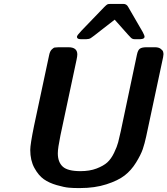

<svg xmlns="http://www.w3.org/2000/svg" viewBox="-20 -934 851 976"><path d="M133.8 -171.9Q133.8 -199.7 152.8 -293L230 -654.8Q233.9 -673.8 243.4 -682.9Q252.9 -691.9 258.1 -692.4Q263.2 -692.9 277.8 -693.8H328.1Q373 -693.8 373 -657.2Q373 -648.4 369.1 -629.9L287.1 -245.1Q273.9 -180.2 273.9 -154.8Q273.9 -109.9 299.1 -86.9Q324.2 -64 389.2 -64Q436 -64 470.9 -77.4Q505.9 -90.8 525.4 -108.4Q544.9 -126 560.1 -157.5Q575.2 -189 580.6 -210.4Q585.9 -231.9 594.2 -268.1Q595.2 -274.9 596.2 -277.8L675.8 -654.8Q680.7 -679.7 691.4 -686.8Q702.1 -693.8 724.1 -693.8H768.1Q786.1 -693.8 796.6 -686Q807.1 -678.2 809.1 -671.1Q811 -664.1 811 -658.2Q811 -653.3 809.1 -643.1L723.1 -240.2Q715.3 -204.1 705.6 -175.5Q695.8 -147 671.4 -107.4Q647 -67.9 613.5 -42Q580.1 -16.1 521 2.9Q461.9 22 387.2 22H376Q352.1 22 329.6 20Q307.1 18.1 268.6 7.1Q230 -3.9 202.9 -22.9Q175.8 -42 154.8 -80.3Q133.8 -118.7 133.8 -171.9ZM371.1 -747.1Q371.1 -753.9 393.1 -776.9Q396 -780.8 508.8 -897Q521 -909.2 525.4 -911.6Q529.8 -914.1 542 -914.1H606.9Q623 -914.1 630.9 -899.9Q695.8 -789.1 705.3 -771.5Q714.8 -753.9 714.8 -747.1Q714.8 -735.8 693.8 -734.9Q690.9 -734.9 689 -734.9H663.1Q653.3 -734.9 645.8 -741.9Q638.2 -749 602.1 -790Q579.1 -815.9 563 -834Q533.2 -811 493.2 -779.8Q450.2 -745.6 441.2 -740.2Q432.1 -734.9 419.9 -734.9H389.2Q371.1 -734.9 371.1 -747.1Z"/></svg>

Font: CMU Sans Serif
Style: BoldOblique
Weight: 700
Italic angle: -12°
Version: Version 0.7.0